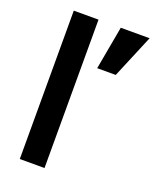

<svg xmlns="http://www.w3.org/2000/svg" viewBox="-140 -831 736 912"><g transform="rotate(20 228.0 -375.0)"><path d="M72.9 0V-750H197.9V0ZM310.4 -750H456.2L364.6 -531.2H270.8Z"/></g></svg>

Font: Vladivostok Bold
Style: Regular
Weight: 700
Width: 4
Designer: Michael Sharanda
Foundry: Michael Sharanda
Version: Version 1.005